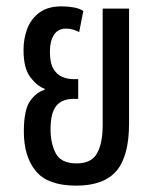

<svg xmlns="http://www.w3.org/2000/svg" viewBox="-20 -575 490 604"><path d="M220 9Q130 9 92.5 -37Q55 -83 55 -161Q55 -231 75.5 -258.5Q96 -286 120 -292V-296Q97 -304 75.5 -332Q54 -360 54 -418Q54 -453 65.5 -484Q77 -515 103.5 -535Q130 -555 174 -555Q194 -555 213 -551.5Q232 -548 242 -540L229 -474Q222 -478 211 -481.5Q200 -485 188 -485Q162 -485 149.5 -465Q137 -445 137 -413Q137 -377 148 -358.5Q159 -340 176 -333Q193 -326 212 -326H226V-264H212Q175 -264 157 -242Q139 -220 139 -168Q139 -124 155.5 -92.5Q172 -61 221 -61Q268 -61 285.5 -93Q303 -125 303 -182V-548H386V-188Q386 -83 346 -37Q306 9 220 9Z"/></svg>

Font: Noto Sans Thai ExtCond
Style: Regular
Weight: 400
Width: 2
Designer: Monotype Design Team
Foundry: Monotype Imaging Inc.
Version: Version 2.002; ttfautohint (v1.8.4.7-5d5b)